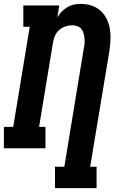

<svg xmlns="http://www.w3.org/2000/svg" viewBox="-21 -763 641 988"><path d="M262 205V95H310L411 -519Q414 -532 414.5 -545Q415 -558 413.5 -570.5Q412 -583 408 -595Q404 -607 396 -616Q388 -625 375.5 -629Q363 -633 350 -633Q333 -633 315.5 -627Q298 -621 284 -609Q270 -597 262.5 -580Q255 -563 252 -546L180 -110H213V0H-1V-110H47L132 -625H99V-735H284L274 -674Q284 -690 297 -703.5Q310 -717 326 -726.5Q342 -736 359.5 -739.5Q377 -743 395 -743Q423 -743 449.5 -734.5Q476 -726 496 -708Q516 -690 528 -665.5Q540 -641 544.5 -614Q549 -587 547.5 -558Q546 -529 542 -501L443 95H476V205Z"/></svg>

Font: Iosevka Slab XBdExObl
Style: Regular
Weight: 800
Width: 7
Italic angle: -9°
Monospace: yes
Designer: Belleve Invis
Foundry: Belleve Invis
Version: Version 11.1.0; ttfautohint (v1.8.3)